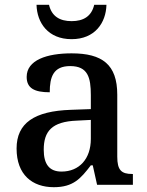

<svg xmlns="http://www.w3.org/2000/svg" viewBox="-20 -769 613 799"><path d="M278 -606C375 -606 421 -674 423 -749H372C361 -701 327 -681 278 -681C229 -681 195 -701 184 -749H132C134 -674 180 -606 278 -606ZM204 10C285 10 316 -26 358 -81H366L384 0H533V-45H530C485 -45 468 -61 468 -117V-375C468 -501 405 -547 278 -547C175 -547 91 -519 91 -449C91 -402 123 -385 187 -385C187 -449 202 -494 272 -494C346 -494 358 -446 358 -373V-315L275 -312C123 -307 49 -257 49 -151C49 -41 115 10 204 10ZM236 -55C185 -55 162 -86 162 -146C162 -223 196 -263 300 -267L358 -270V-191C358 -108 310 -55 236 -55Z"/></svg>

Font: Noto Serif Devanagari Medium
Style: Regular
Weight: 500
Designer: Universal Thirst, Indian Type Foundry and the Monotype Design Team
Foundry: Monotype Imaging Inc.
Version: Version 2.004